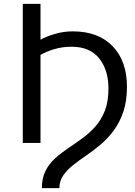

<svg xmlns="http://www.w3.org/2000/svg" viewBox="-20 -734 691 986"><path d="M195 232Q195 181 213.5 144Q232 107 262.5 79.5Q293 52 329.5 27.5Q366 3 402.5 -23.5Q439 -50 469.5 -84Q500 -118 518.5 -165.5Q537 -213 537 -279Q537 -374 489.5 -434Q442 -494 347 -494Q300 -494 258.5 -481.5Q217 -469 188 -452V0H97V-714H188V-530Q216 -546 261 -559.5Q306 -573 353 -573Q485 -573 558.5 -496.5Q632 -420 632 -289Q632 -214 613 -159Q594 -104 563.5 -63Q533 -22 496 9Q459 40 421.5 65.5Q384 91 353.5 115.5Q323 140 304 168Q285 196 285 232Z"/></svg>

Font: Noto Sans Living
Style: Regular
Weight: 400
Designer: Monotype Design Team
Foundry: Monotype Imaging Inc.
Version: Version 2.013; ttfautohint (v1.8.4.7-5d5b)